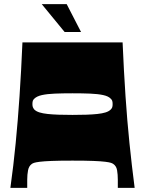

<svg xmlns="http://www.w3.org/2000/svg" viewBox="-20 -904 698 924"><path d="M30 0Q45 -108 55.5 -215.5Q66 -323 74 -441.5Q82 -560 88 -700H570Q576 -560 584 -441.5Q592 -323 603 -215.5Q614 -108 628 0H547Q547 -10 547 -19.5Q547 -29 547 -39Q547 -64 543.5 -84.5Q540 -105 525 -115Q521 -118 513.5 -120.5Q506 -123 486.5 -125.5Q467 -128 429.5 -129.5Q392 -131 329 -131Q266 -131 228.5 -129.5Q191 -128 171.5 -125.5Q152 -123 144.5 -120.5Q137 -118 133 -115Q119 -105 115 -84.5Q111 -64 111 -39Q111 -29 111 -19.5Q111 -10 111 0ZM329 -351Q365 -351 395 -352Q425 -353 448.5 -355.5Q472 -358 488 -363Q504 -368 513 -377Q518 -382 520 -387.5Q522 -393 522 -403Q522 -408 521.5 -412Q521 -416 520 -419Q519 -422 517 -424.5Q515 -427 513 -429Q502 -441 476.5 -446.5Q451 -452 413.5 -453.5Q376 -455 329 -455Q282 -455 244.5 -453.5Q207 -452 182 -446.5Q157 -441 145 -429Q143 -427 141 -424.5Q139 -422 138 -419Q137 -416 136.5 -412Q136 -408 136 -403Q136 -393 138.5 -387.5Q141 -382 145 -377Q154 -368 170 -363Q186 -358 209.5 -355.5Q233 -353 263 -352Q293 -351 329 -351ZM291 -750 181 -884H301L370 -750Z"/></svg>

Font: Ojuju ExtraLight ExtraBold
Style: Regular
Weight: 800
Version: Version 1.000